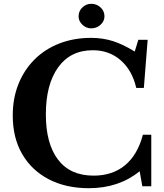

<svg xmlns="http://www.w3.org/2000/svg" viewBox="-20 -979 863 1009"><path d="M688 -708 707 -770H756L736 -517H696Q675 -609 614.5 -662Q554 -715 468 -715Q350 -715 285.5 -625Q221 -535 221 -378Q221 -224 285 -140Q349 -56 472 -56Q571 -56 637 -110.5Q703 -165 731 -271H775V0H728L714 -79Q604 10 447 10Q326 10 236 -37Q146 -84 96.5 -169.5Q47 -255 47 -372Q47 -463 77 -537.5Q107 -612 161.5 -666.5Q216 -721 292 -750.5Q368 -780 459 -780Q520 -780 573.5 -763Q627 -746 688 -708ZM393 -893Q393 -921 413 -940Q433 -959 459 -959Q488 -959 508.5 -940Q529 -921 529 -893Q529 -868 508.5 -849Q488 -830 459 -830Q433 -830 413 -849Q393 -868 393 -893Z"/></svg>

Font: Libre Baskerville
Style: Bold
Weight: 700
Designer: Pablo Impallari, Rodrigo Fuenzalida
Foundry: Pablo Impallari, Rodrigo Fuenzalida
Version: Version 1.051; ttfautohint (v1.8.4.7-5d5b)